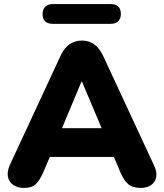

<svg xmlns="http://www.w3.org/2000/svg" viewBox="-20 -913 803 942"><path d="M97 9Q66 9 45 -5.5Q24 -20 19 -45.5Q14 -71 28 -103L277 -639Q295 -678 321.5 -696Q348 -714 382 -714Q416 -714 441.5 -696Q467 -678 486 -639L735 -103Q751 -71 746.5 -45Q742 -19 721.5 -5Q701 9 671 9Q631 9 609.5 -9Q588 -27 571 -67L517 -194L587 -143H175L246 -194L192 -67Q174 -27 155 -9Q136 9 97 9ZM380 -513 264 -236 236 -284H527L499 -236L382 -513ZM240 -796Q189 -796 189 -844Q189 -867 202 -880Q215 -893 240 -893H523Q573 -893 573 -844Q573 -822 560 -809Q547 -796 523 -796Z"/></svg>

Font: Nunito ExtraLight Black
Style: Regular
Weight: 900
Version: Version 3.602